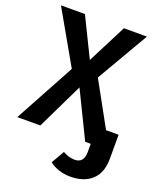

<svg xmlns="http://www.w3.org/2000/svg" viewBox="-163 -789 913 1106"><g transform="rotate(20 293.0 -236.5)"><path d="M506 -104H583V43Q583 129 535 173.5Q487 218 404 218Q329 218 275 177L321 97Q358 118 393 118Q450 118 450 51V0H416L278 -283L141 0H0L200 -368L16 -691H163L280 -452L402 -691H543L358 -373Z"/></g></svg>

Font: FiraGO Medium
Style: Regular
Weight: 500
Designer: bBox Type
Foundry: bBox Type GmbH
Version: Version 1.001;PS 001.001;hotconv 1.0.88;makeotf.lib2.5.64775